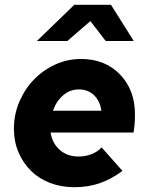

<svg xmlns="http://www.w3.org/2000/svg" viewBox="-20 -770 623 801"><path d="M491 -57Q442 -21 394 -5Q346 11 290 11Q235 11 188.5 -7Q142 -25 109 -57.5Q76 -90 57 -135Q38 -180 38 -233Q38 -292 60.5 -345Q83 -398 121 -437.5Q159 -477 210 -500.5Q261 -524 318 -524Q418 -524 480.5 -459.5Q543 -395 543 -293Q543 -270 541.5 -251.5Q540 -233 537 -217H191Q198 -172 229.5 -144.5Q261 -117 307 -117Q336 -117 361 -126.5Q386 -136 404 -155ZM309 -397Q272 -397 243.5 -372.5Q215 -348 201 -308H403Q397 -349 372 -373Q347 -397 309 -397ZM421 -599 357 -682 261 -599H134L290 -750H443L538 -599Z"/></svg>

Font: Red Hat Text
Style: Bold Italic
Weight: 700
Italic angle: -12°
Designer: Pentagram / MCKL
Foundry: Pentagram / MCKL
Version: Version 1.003; Red Hat Text Bold Italic